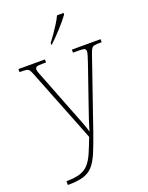

<svg xmlns="http://www.w3.org/2000/svg" viewBox="-181 -855 911 1184"><g transform="rotate(-20 274.5 -263.0)"><path d="M52 215Q108 215 142 204Q176 193 198 168.5Q220 144 237.5 104Q255 64 277 6L90 -468Q81 -492 74 -502Q67 -512 54 -514Q41 -516 13 -516H10V-536H184V-516H159Q128 -516 120.5 -511Q113 -506 113 -495Q113 -485 120.5 -467Q128 -449 144 -407L220 -212Q232 -181 246 -146Q260 -111 272 -79Q284 -47 290 -24Q299 -56 310.5 -90.5Q322 -125 338 -171L425 -423Q433 -447 439 -466Q445 -485 445 -495Q445 -506 437.5 -511Q430 -516 399 -516H361V-536H549V-516H545Q517 -516 503.5 -514Q490 -512 483 -502Q476 -492 468 -468L312 -16Q285 62 263.5 112.5Q242 163 216.5 190.5Q191 218 152.5 229Q114 240 53 240H52ZM252 -619Q267 -638 285 -664Q303 -690 320 -717Q337 -744 347 -766H390V-756Q381 -743 364.5 -723Q348 -703 328 -681Q308 -659 288.5 -639.5Q269 -620 254 -606H252Z"/></g></svg>

Font: Noto Serif Bengali Thin
Style: Regular
Weight: 250
Version: Version 2.003